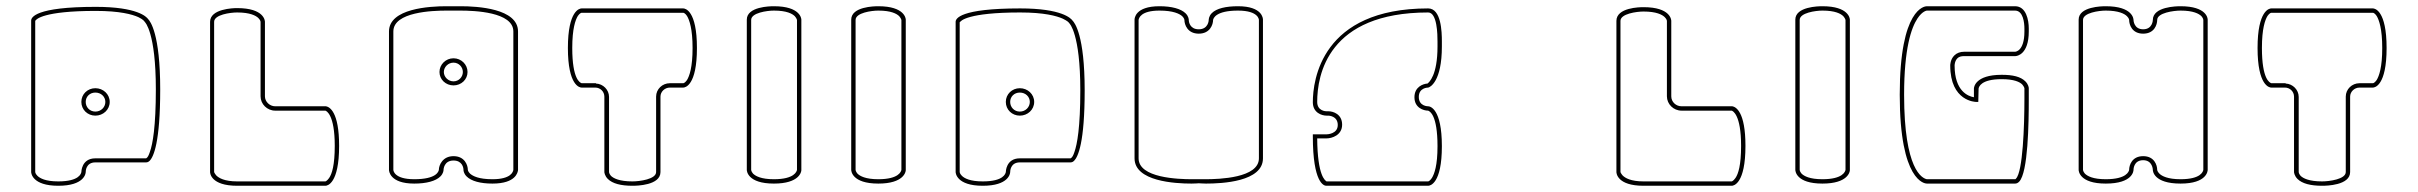

<svg xmlns="http://www.w3.org/2000/svg" viewBox="-20 -552 7757 616"><path d="M318 -225C318 -208 304 -194 286 -194C268 -194 255 -208 255 -225C255 -242 268 -255 286 -255C304 -255 318 -242 318 -225ZM332 -225C332 -250 311 -269 286 -269C261 -269 241 -250 241 -225C241 -200 261 -181 286 -181C311 -181 332 -200 332 -225ZM424 -497C440 -489 442 -485 445 -481C445 -481 480 -449 480 -265C480 -146 470 -90 461 -65C457 -53 454 -47 449 -44H286C241 -44 241 0 241 0C240 5 234 30 167 30C126 30 108 20 100 12C93 5 93 0 93 0V-486H94C96 -490 119 -517 287 -517C364 -517 404 -506 424 -497ZM255 0C255 -2 255 -31 286 -31H449C450 -31 455 -31 460 -36C473 -49 494 -96 494 -265C494 -444 462 -484 455 -491C450 -498 421 -530 287 -530C93 -530 80 -496 80 -486V0C80 3 83 44 167 44C250 44 255 5 255 0Z M809 -494C816 -487 816 -482 816 -482V-243C816 -218 837 -197 863 -197H1024C1027 -196 1054 -185 1054 -84C1054 -22 1045 6 1036 19C1029 29 1024 30 1024 30H741C700 30 682 19 674 11C668 4 667 0 667 0V-482C667 -505 719 -512 741 -512C782 -512 801 -502 809 -494ZM1068 -84C1068 -194 1037 -209 1026 -211H863C845 -211 830 -226 830 -243V-482C830 -485 828 -526 741 -526H740C729 -526 654 -524 654 -482V0C654 3 656 44 741 44H1024C1030 44 1068 38 1068 -84Z M1465 -321C1465 -305 1452 -291 1435 -291C1418 -291 1404 -305 1404 -321C1404 -337 1418 -351 1435 -351C1452 -351 1465 -337 1465 -321ZM1480 -321C1480 -345 1460 -365 1435 -365C1410 -365 1390 -345 1390 -321C1390 -297 1410 -278 1435 -278C1460 -278 1480 -297 1480 -321ZM1627 -451V-7C1626 -1 1620 23 1560 23C1516 23 1497 13 1488 5C1481 -2 1481 -7 1481 -7C1481 -22 1471 -51 1435 -51C1400 -51 1388 -22 1388 -7C1387 -2 1381 23 1309 23C1242 23 1242 -7 1242 -7V-451C1242 -514 1368 -518 1413 -518H1434H1435H1456C1501 -518 1627 -514 1627 -451ZM1435 -532H1412C1359 -532 1228 -525 1228 -451V-7C1228 -4 1230 37 1309 37C1348 37 1378 29 1393 14C1403 4 1403 -6 1403 -7C1403 -8 1404 -37 1435 -37C1463 -37 1467 -14 1467 -7C1467 -6 1467 4 1477 14C1492 29 1521 37 1560 37C1636 37 1641 0 1642 -6V-451C1642 -525 1511 -532 1458 -532Z M1834 -501C1841 -511 1846 -511 1846 -511H2172C2173 -511 2178 -510 2184 -501C2192 -488 2202 -459 2202 -398C2202 -336 2192 -308 2184 -295C2177 -285 2172 -285 2172 -285H2129C2105 -285 2085 -266 2085 -242V0C2085 23 2032 30 2009 30C1967 30 1948 20 1940 12C1934 5 1934 0 1934 0V-241C1934 -264 1915 -283 1892 -284V-285H1869H1846C1841 -287 1816 -297 1816 -398C1816 -460 1826 -488 1834 -501ZM1919 -242V0C1919 1 1920 12 1930 22C1945 37 1972 44 2009 44H2010C2022 44 2099 43 2099 0V-242C2099 -258 2113 -271 2129 -271H2172C2178 -271 2216 -277 2216 -398C2216 -519 2178 -525 2172 -525H1846C1840 -525 1802 -519 1802 -398C1802 -277 1840 -271 1846 -271H1890C1906 -271 1919 -258 1919 -242Z M2530 -500C2536 -493 2537 -488 2537 -488V-7C2536 -2 2529 23 2463 23C2422 23 2404 13 2396 5C2390 -2 2390 -7 2390 -7V-488C2390 -511 2441 -518 2463 -518C2504 -518 2522 -508 2530 -500ZM2551 -6V-7V-489C2551 -492 2548 -532 2463 -532H2462C2451 -532 2376 -531 2376 -489V-7C2376 -4 2378 37 2463 37C2545 37 2551 -1 2551 -6Z M2865 -500C2871 -493 2872 -488 2872 -488V-7C2871 -2 2864 23 2798 23C2757 23 2739 13 2731 5C2725 -2 2725 -7 2725 -7V-488C2725 -511 2776 -518 2798 -518C2839 -518 2857 -508 2865 -500ZM2886 -6V-7V-489C2886 -492 2883 -532 2798 -532H2797C2786 -532 2711 -531 2711 -489V-7C2711 -4 2713 37 2798 37C2880 37 2886 -1 2886 -6Z M3284 -225C3284 -208 3270 -194 3252 -194C3234 -194 3221 -208 3221 -225C3221 -242 3234 -255 3252 -255C3270 -255 3284 -242 3284 -225ZM3298 -225C3298 -250 3277 -269 3252 -269C3227 -269 3207 -250 3207 -225C3207 -200 3227 -181 3252 -181C3277 -181 3298 -200 3298 -225ZM3390 -492C3406 -484 3408 -481 3411 -477C3411 -477 3446 -445 3446 -262C3446 -144 3436 -89 3427 -64C3423 -52 3420 -47 3415 -44H3252C3207 -44 3207 0 3207 0C3206 5 3200 30 3133 30C3092 30 3074 20 3066 12C3059 5 3059 0 3059 0V-481H3060C3062 -485 3085 -512 3253 -512C3330 -512 3370 -501 3390 -492ZM3221 0C3221 -2 3221 -31 3252 -31H3415C3416 -31 3421 -31 3426 -36C3439 -49 3460 -95 3460 -262C3460 -439 3428 -479 3421 -486C3416 -493 3387 -525 3253 -525C3059 -525 3046 -492 3046 -482V0C3046 3 3049 44 3133 44C3216 44 3221 5 3221 0Z M3633 -44V-488C3634 -494 3640 -518 3700 -518C3744 -518 3764 -508 3773 -500C3780 -493 3780 -488 3780 -488C3780 -473 3790 -444 3826 -444C3862 -444 3872 -473 3872 -488C3873 -493 3880 -518 3952 -518C4019 -518 4019 -488 4019 -488V-44C4019 19 3892 23 3847 23H3826H3805C3760 23 3633 19 3633 -44ZM4032 -44V-489C4032 -492 4031 -532 3952 -532C3913 -532 3883 -525 3868 -510C3858 -500 3858 -489 3858 -488C3858 -487 3857 -458 3826 -458C3798 -458 3794 -481 3794 -488C3794 -489 3794 -499 3784 -509C3769 -524 3739 -532 3700 -532C3621 -532 3620 -492 3620 -489V-44C3620 30 3750 37 3803 37C3816 37 3824 36 3826 36C3832 36 3837 37 3849 37C3901 37 4032 31 4032 -44Z M4206 -108H4236C4253 -108 4286 -118 4286 -152C4286 -186 4257 -195 4242 -195H4236C4235 -195 4206 -195 4206 -225C4206 -311 4240 -512 4562 -512C4591 -512 4592 -442 4592 -418V-403C4592 -310 4565 -288 4560 -284C4545 -283 4518 -273 4518 -240C4518 -206 4547 -197 4562 -197C4567 -195 4592 -184 4592 -83C4592 -21 4582 6 4574 19C4568 28 4563 30 4562 30H4236C4232 27 4207 14 4206 -108ZM4562 -525C4219 -525 4192 -294 4192 -224C4192 -190 4221 -181 4236 -181H4242C4243 -181 4272 -180 4272 -151C4272 -122 4238 -121 4236 -121H4192V-115C4192 36 4228 44 4235 44H4562C4568 44 4606 38 4606 -83C4606 -204 4568 -211 4562 -211C4561 -211 4532 -211 4532 -241C4532 -271 4561 -271 4562 -271C4568 -272 4606 -290 4606 -403V-419C4606 -450 4604 -525 4562 -525Z M5321 -497C5328 -490 5328 -485 5328 -485V-243C5328 -218 5349 -197 5375 -197H5536C5539 -196 5566 -185 5566 -84C5566 -22 5557 6 5548 19C5541 29 5536 30 5536 30H5253C5212 30 5194 19 5186 11C5180 4 5179 0 5179 0V-485C5179 -508 5231 -515 5253 -515C5294 -515 5313 -505 5321 -497ZM5580 -84C5580 -194 5549 -209 5538 -211H5375C5357 -211 5342 -225 5342 -243V-485C5342 -488 5340 -529 5253 -529H5252C5241 -529 5166 -528 5166 -485V0C5166 3 5168 44 5253 44H5536C5542 44 5580 38 5580 -84Z M5894 -500C5900 -493 5901 -488 5901 -488V-7C5900 -2 5893 23 5827 23C5786 23 5768 13 5760 5C5754 -2 5754 -7 5754 -7V-488C5754 -511 5805 -518 5827 -518C5868 -518 5886 -508 5894 -500ZM5915 -6V-7V-489C5915 -492 5912 -532 5827 -532H5826C5815 -532 5740 -531 5740 -489V-7C5740 -4 5742 37 5827 37C5909 37 5915 -1 5915 -6Z M6089 -248C6089 -396 6112 -463 6132 -493C6148 -517 6162 -518 6162 -518H6165H6445C6471 -518 6475 -479 6475 -460V-452V-451C6475 -386 6445 -386 6445 -386H6282C6269 -386 6258 -382 6250 -374C6237 -361 6237 -343 6237 -342C6237 -226 6319 -225 6320 -225H6327C6327 -240 6328 -253 6328 -268C6329 -273 6335 -298 6402 -298C6442 -298 6460 -289 6468 -281C6474 -274 6475 -269 6475 -269V-268V-234C6475 -148 6470 -1 6448 21C6447 23 6446 23 6445 23H6162C6147 20 6089 -7 6089 -248ZM6445 -532H6162C6156 -532 6075 -527 6075 -248C6075 31 6156 37 6162 37H6445C6450 37 6454 35 6458 31C6487 2 6489 -159 6489 -232V-269C6489 -271 6488 -281 6478 -291C6463 -306 6438 -312 6402 -312C6316 -312 6313 -271 6313 -268V-240C6295 -243 6251 -259 6251 -342C6251 -342 6251 -356 6260 -365C6265 -370 6272 -372 6282 -372H6446C6451 -372 6489 -377 6489 -451V-461C6489 -487 6481 -532 6445 -532Z M6811 -7C6810 -2 6803 23 6736 23C6695 23 6677 13 6669 5C6663 -2 6663 -7 6663 -7V-488C6663 -511 6714 -518 6736 -518C6777 -518 6796 -508 6804 -500C6811 -493 6811 -488 6811 -488C6811 -473 6820 -444 6856 -444C6892 -444 6901 -473 6901 -488C6901 -511 6954 -518 6976 -518C7017 -518 7035 -508 7043 -500C7049 -493 7049 -488 7049 -488V-7C7048 -2 7042 23 6976 23C6935 23 6916 13 6908 5C6901 -2 6901 -7 6901 -7C6901 -22 6892 -51 6856 -51C6820 -51 6811 -22 6811 -7ZM7063 -7V-489C7063 -492 7061 -532 6976 -532H6975C6964 -532 6887 -531 6887 -488C6887 -487 6886 -458 6856 -458C6826 -458 6825 -487 6825 -488C6825 -491 6823 -532 6736 -532H6735C6724 -532 6649 -531 6649 -489V-7C6649 -4 6651 37 6736 37C6823 37 6825 -4 6825 -7C6825 -8 6825 -38 6856 -38C6886 -38 6887 -8 6887 -7C6887 -4 6889 37 6976 37C7061 37 7063 -4 7063 -7Z M7255 -501C7262 -511 7267 -511 7267 -511H7593C7594 -511 7599 -510 7605 -501C7613 -488 7623 -459 7623 -398C7623 -336 7613 -308 7605 -295C7598 -285 7593 -285 7593 -285H7550C7526 -285 7506 -266 7506 -242V0C7506 23 7453 30 7430 30C7388 30 7369 20 7361 12C7355 5 7355 0 7355 0V-241C7355 -264 7336 -283 7313 -284V-285H7290H7267C7262 -287 7237 -297 7237 -398C7237 -460 7247 -488 7255 -501ZM7340 -242V0C7340 1 7341 12 7351 22C7366 37 7393 44 7430 44H7431C7443 44 7520 43 7520 0V-242C7520 -258 7534 -271 7550 -271H7593C7599 -271 7637 -277 7637 -398C7637 -519 7599 -525 7593 -525H7267C7261 -525 7223 -519 7223 -398C7223 -277 7261 -271 7267 -271H7311C7327 -271 7340 -258 7340 -242Z"/></svg>

Font: Platiipus Light
Style: Light
Weight: 400
Version: Version 001.000